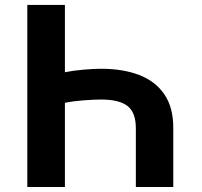

<svg xmlns="http://www.w3.org/2000/svg" viewBox="-20 -747 805 767"><path d="M672.2 0H522.7V-234.4Q522.7 -297.6 489.5 -323.5Q456.3 -349.4 383.9 -349.4Q356.2 -349.4 314.1 -346.2Q272 -343 239.3 -336.6V0H89.1V-727.3H239.3V-458.5Q272.4 -465.2 314.5 -468.8Q356.5 -472.3 383.9 -472.3Q471.6 -472.3 536.4 -447.3Q601.2 -422.2 636.9 -369.7Q672.6 -317.1 672.2 -234.4Z"/></svg>

Font: Inter Zeller
Style: Bold
Weight: 700
Designer: Rasmus Andersson; Joe Bland
Foundry: zeller
Version: Version 3.015;git-dec3a8cb1